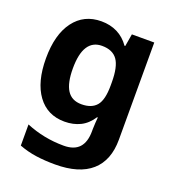

<svg xmlns="http://www.w3.org/2000/svg" viewBox="-143 -666 918 1016"><g transform="rotate(20 316.5 -158.0)"><path d="M255 -556Q305 -556 345 -536Q385 -516 413 -476H417L429 -546H555V1Q555 118 486 179Q417 240 282 240Q224 240 174.5 233Q125 226 78 208V89Q179 131 291 131Q349 131 377.5 100Q406 69 406 7V-4Q406 -21 407.5 -39Q409 -57 410 -71H406Q378 -28 339 -9Q300 10 251 10Q154 10 99.5 -64.5Q45 -139 45 -272Q45 -406 101 -481Q157 -556 255 -556ZM302 -435Q250 -435 223.5 -394Q197 -353 197 -270Q197 -188 223 -147.5Q249 -107 304 -107Q361 -107 388.5 -139.5Q416 -172 416 -253V-271Q416 -359 389 -397Q362 -435 302 -435Z"/></g></svg>

Font: Noto Sans Kawi
Style: Bold
Weight: 700
Designer: Fadhl Haqq
Version: Version 1.000